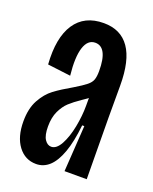

<svg xmlns="http://www.w3.org/2000/svg" viewBox="-110 -602 540 677"><g transform="rotate(20 160.0 -263.5)"><path d="M14.3 -115.7Q14.3 -164 32 -196.3Q49.7 -228.7 74.8 -247.5Q100 -266.3 139.3 -288.7Q169.7 -307 182.8 -317.7Q196 -328.3 200.3 -340.3Q204.7 -352.3 204.7 -373.3Q204.7 -418 193 -440.3Q181.3 -462.7 158.3 -462.7Q130 -462.7 118.5 -426.8Q107 -391 114.3 -323L27.7 -333.7Q20.7 -432.3 55.7 -485.2Q90.7 -538 163 -538Q227 -538 259.5 -491.3Q292 -444.7 292 -351V-231.3Q292.7 -153 293 -114.7Q293.3 -76.3 294 0H210.7Q216.7 -86.7 222 -173H214Q207.3 -110 192.7 -69.3Q178 -28.7 156.7 -9Q135.3 10.7 107.3 10.7Q65.7 10.7 40 -23.5Q14.3 -57.7 14.3 -115.7ZM203.3 -242.3V-284L232.3 -302Q224.7 -289.7 212.8 -279.3Q201 -269 182 -256.7Q156 -239 140.3 -224.5Q124.7 -210 113.3 -186.2Q102 -162.3 102 -128.3Q102 -95.3 112.2 -80Q122.3 -64.7 136.7 -64.7Q156.3 -64.7 171.7 -92.8Q187 -121 195.2 -162.8Q203.3 -204.7 203.3 -242.3Z"/></g></svg>

Font: Bricolage Grotesque 96pt Condensed ExBd
Style: Regular
Weight: 800
Width: 3
Designer: Mathieu Triay
Foundry: Atelier Triay
Version: Version 1.001;Glyphs 3.2 (3207)